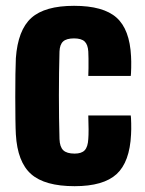

<svg xmlns="http://www.w3.org/2000/svg" viewBox="-20 -630 499 660"><path d="M283.5 -369Q284 -378 284.2 -395.2Q284.5 -412.5 284.2 -429.2Q284 -446 283.5 -453Q282 -477 270.8 -487.5Q259.5 -498 234.5 -498Q208.5 -498 197 -487.5Q185.5 -477 184.5 -453Q183.5 -417.5 183 -379.2Q182.5 -341 182.5 -301.8Q182.5 -262.5 183 -224.8Q183.5 -187 184.5 -152Q185.5 -125 197.5 -113.5Q209.5 -102 236.5 -102Q260.5 -102 271.2 -113.5Q282 -125 283.5 -152Q284.5 -164 284.5 -185.5Q284.5 -207 283.5 -233H429.5Q430.5 -228 431 -206.2Q431.5 -184.5 430.5 -168Q426 -73 380.8 -31.5Q335.5 10 236.5 10Q134 10 87 -31.5Q40 -73 34.5 -168Q33.5 -185 33 -220.2Q32.5 -255.5 32.5 -297Q32.5 -338.5 33 -375Q33.5 -411.5 34.5 -430Q41.5 -527 87.8 -568.5Q134 -610 234.5 -610Q335 -610 380.5 -569.5Q426 -529 430.5 -436Q431.5 -419.5 431 -397Q430.5 -374.5 429.5 -369Z"/></svg>

Font: Big Shoulders Display Thin Black
Style: Regular
Weight: 900
Version: Version 2.002